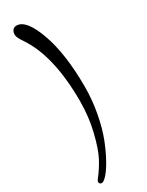

<svg xmlns="http://www.w3.org/2000/svg" viewBox="-266 -787 852 1115"><g transform="rotate(-30 160.0 -229.0)"><path d="M52 291Q35 291 35 275Q35 268 43 258Q78 214 105 163Q132 112 155.5 16Q179 -80 179 -185Q179 -486 72 -647Q43 -688 43 -707Q43 -726 52.5 -737.5Q62 -749 78 -749Q143 -749 194 -606Q245 -463 245 -243Q245 -154 228.5 -67Q212 20 187.5 82.5Q163 145 136 193.5Q109 242 86.5 266.5Q64 291 52 291Z"/></g></svg>

Font: Macondo Swash Caps
Style: Regular
Weight: 400
Designer: John Vargas Beltran
Foundry: John Vargas Beltran
Version: Version 2.001